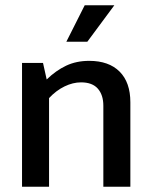

<svg xmlns="http://www.w3.org/2000/svg" viewBox="-20 -712 582 732"><path d="M167 0H64V-472H144L158 -409Q193 -443 232 -461.5Q271 -480 320 -480Q395 -480 436 -439Q477 -398 477 -322V0H374V-309Q374 -350 353 -374Q332 -398 289 -398Q258 -398 226 -382.5Q194 -367 167 -338ZM313 -553H233L303 -692H416Z"/></svg>

Font: Mukta Malar Medium
Style: Regular
Weight: 500
Designer: Aadarsh Rajan, Girish Dalvi, Yashodeep Gholap
Foundry: Ek Type
Version: Version 2.538;PS 1.000;hotconv 16.6.51;makeotf.lib2.5.65220;